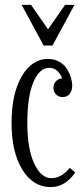

<svg xmlns="http://www.w3.org/2000/svg" viewBox="-20 -741 342 779"><path d="M282.2 -721.2 192.9 -556.2H157.2L67.9 -721.2H106L174.8 -622.1L244.1 -721.2ZM263.2 -60.1 285.2 -41Q244.1 18.1 186 18.1Q114.3 18.1 70.6 -52.7Q26.9 -123.5 26.9 -242.2Q26.9 -360.4 68.1 -431.2Q109.4 -502 174.8 -502Q200.7 -502 220.9 -490.2Q241.2 -478.5 252 -460.7Q262.7 -442.9 267.8 -425.8Q272.9 -408.7 272.9 -394Q272.9 -371.6 262.2 -359.4Q251.5 -347.2 233.9 -347.2Q217.8 -347.2 207.3 -357.9Q196.8 -368.7 196.8 -384.8Q196.8 -400.4 206.5 -410.9Q216.3 -421.4 231.9 -422.9Q225.6 -441.4 212.2 -453.6Q198.7 -465.8 180.2 -465.8Q139.6 -465.8 115.2 -407Q90.8 -348.1 90.8 -242.2Q90.8 -137.7 118.7 -77.9Q146.5 -18.1 188 -18.1Q229.5 -18.1 263.2 -60.1Z"/></svg>

Font: Margherita Light
Style: Regular
Weight: 300
Designer: James Puckett
Foundry: Dunwich Type Founders
Version: Version 1.008;hotconv 1.0.109;makeotfexe 2.5.65596